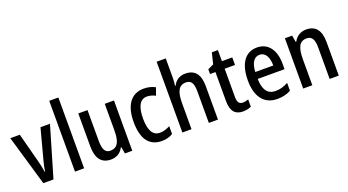

<svg xmlns="http://www.w3.org/2000/svg" viewBox="-55 -1344 3509 1937"><g transform="rotate(-20 1699.5 -375.0)"><path d="M161 0H270L429 -540H327L241 -216C230 -173 220 -130 217 -102H213C208 -142 198 -188 187 -228L105 -540H3Z M599 0V-760H501V0Z M1116 -540H1017V-259C1017 -138 991 -76 908 -76C856 -76 832 -119 832 -207V-540H733V-187C733 -61 781 10 886 10C944 10 992 -17 1019 -71H1025L1037 0H1116Z M1433 10C1477 10 1519 -1 1551 -22V-106C1517 -87 1481 -75 1441 -75C1367 -75 1329 -140 1329 -267C1329 -397 1367 -464 1441 -464C1470 -464 1501 -455 1531 -440L1560 -520C1528 -538 1487 -550 1437 -550C1302 -550 1228 -447 1228 -267C1228 -80 1301 10 1433 10Z M1752 -558V-760H1654V0H1752V-273C1752 -401 1780 -463 1860 -463C1915 -463 1938 -425 1938 -339V0H2036V-360C2036 -486 1985 -549 1882 -549C1826 -549 1777 -521 1752 -468H1745C1750 -493 1752 -525 1752 -558Z M2332 -75C2292 -75 2275 -101 2275 -154V-459H2386V-540H2275V-659H2210L2181 -540L2118 -510V-459H2176V-147C2176 -36 2222 10 2303 10C2337 10 2369 3 2392 -9V-87C2373 -80 2352 -75 2332 -75Z M2653 -549C2527 -549 2454 -448 2454 -266C2454 -99 2526 10 2672 10C2729 10 2774 -1 2818 -25V-110C2772 -83 2731 -72 2681 -72C2598 -72 2555 -131 2553 -248H2841V-308C2841 -450 2775 -549 2653 -549ZM2653 -471C2717 -471 2747 -407 2747 -322H2554C2559 -422 2595 -471 2653 -471Z M3181 -550C3124 -550 3074 -521 3047 -468H3041L3029 -540H2951V0H3049V-274C3049 -405 3077 -464 3156 -464C3212 -464 3235 -422 3235 -339V0H3333V-360C3333 -489 3279 -550 3181 -550Z"/></g></svg>

Font: Noto Sans Arabic Cond Med
Style: Regular
Weight: 500
Width: 3
Designer: Monotype Design Team, Nadine Chahine, Nizar Qandah and Khaled Hosny
Foundry: Monotype Imaging Inc.
Version: Version 2.012